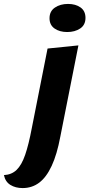

<svg xmlns="http://www.w3.org/2000/svg" viewBox="-129 -757 455 977"><path d="M-14 200Q-50 200 -76 184Q-102 168 -109 134Q-70 132 -44.5 107.5Q-19 83 -1 31Q17 -21 33 -106L113 -510L270 -526L178 -62Q161 29 134 87Q107 145 70.5 172.5Q34 200 -14 200ZM213 -594Q174 -594 148.5 -612Q123 -630 123 -664Q123 -700 150.5 -718.5Q178 -737 217 -737Q256 -737 281 -719Q306 -701 306 -666Q306 -630 279 -612Q252 -594 213 -594Z"/></svg>

Font: Sansita Swashed Light SemiBold
Style: Regular
Weight: 600
Version: Version 1.003